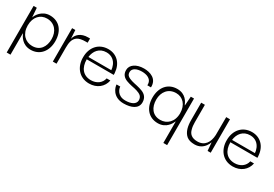

<svg xmlns="http://www.w3.org/2000/svg" viewBox="25 -1139 2882 2020"><g transform="rotate(30 1466.0 -128.5)"><path d="M252 10C364 10 434 -77 434 -197C434 -324 365 -406 251 -406C154 -406 107 -324 99 -296H97L89 -406H50V160H96V-99H98C111 -69 150 10 252 10ZM247 -33C164 -33 99 -93 99 -198C99 -301 160 -362 240 -362C335 -362 389 -290 389 -198C389 -105 342 -33 247 -33Z M563 0V-196C563 -255 571 -305 614 -334C635 -348 669 -355 714 -355H736V-406H714C625 -407 576 -359 563 -302L557 -406H518V0Z M962 10C1057 10 1126 -47 1142 -130H1097C1085 -69 1030 -30 962 -30C867 -30 815 -96 815 -199H1143C1143 -203 1143 -207 1143 -212C1143 -217 1143 -221 1142 -224C1134 -335 1062 -406 961 -406C844 -406 771 -319 771 -201C769 -85 839 10 962 10ZM818 -229C827 -304 873 -367 961 -367C1025 -367 1064 -330 1082 -287C1091 -266 1095 -246 1096 -229Z M1381 10C1476 10 1550 -23 1550 -99C1550 -156 1520 -186 1478 -203C1457 -211 1434 -218 1411 -223C1364 -233 1319 -242 1292 -263C1279 -273 1272 -288 1272 -309C1272 -354 1321 -378 1384 -378C1436 -378 1509 -361 1504 -281H1548C1553 -388 1460 -417 1387 -417C1295 -417 1230 -373 1230 -310C1229 -257 1258 -228 1300 -212C1321 -204 1343 -198 1366 -193C1413 -184 1458 -174 1485 -151C1498 -139 1505 -122 1506 -101C1506 -48 1449 -26 1382 -26C1285 -26 1264 -102 1264 -127H1219C1219 -97 1248 10 1381 10Z M1797 10C1899 10 1939 -71 1951 -99H1953V160H1999V-406H1960L1952 -296H1950C1936 -329 1901 -406 1798 -406C1685 -406 1615 -322 1615 -197C1615 -74 1684 10 1797 10ZM1802 -33C1707 -33 1660 -105 1660 -198C1660 -290 1714 -362 1809 -362C1889 -362 1950 -301 1950 -198C1950 -93 1883 -33 1802 -33Z M2243 10C2302 10 2340 -18 2364 -51C2376 -68 2384 -83 2388 -97H2390L2398 0H2436V-406H2390L2389 -188C2385 -101 2345 -32 2254 -32C2186 -32 2153 -63 2141 -112C2134 -136 2131 -163 2131 -194V-406H2086V-194C2086 -123 2100 -58 2145 -19C2168 0 2200 10 2243 10Z M2707 10C2802 10 2871 -47 2887 -130H2842C2830 -69 2775 -30 2707 -30C2612 -30 2560 -96 2560 -199H2888C2888 -203 2888 -207 2888 -212C2888 -217 2888 -221 2887 -224C2879 -335 2807 -406 2706 -406C2589 -406 2516 -319 2516 -201C2514 -85 2584 10 2707 10ZM2563 -229C2572 -304 2618 -367 2706 -367C2770 -367 2809 -330 2827 -287C2836 -266 2840 -246 2841 -229Z"/></g></svg>

Font: OSH Darker Grotesque
Style: Regular
Weight: 400
Designer: Gabriel Lam
Foundry: TypeRant
Version: Version 1.000;Glyphs 3.1.1 (3148)